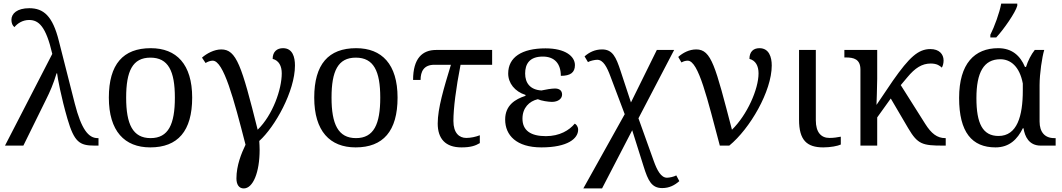

<svg xmlns="http://www.w3.org/2000/svg" viewBox="-20 -816 5951 1076"><path d="M8 0H111L238 -258C260 -302 279 -345 297 -405H300C302 -383 323 -270 358 -150C396 -20 426 0 509 0H532V-42H527C476 -42 436 -91 399 -236L310 -586C275 -727 224 -770 144 -770C76 -770 44 -740 44 -705C44 -687 50 -672 61 -664C77 -684 106 -704 143 -704C196 -704 237 -670 273 -514Z M822 10C976 10 1057 -81 1057 -269C1057 -456 969 -546 825 -546C670 -546 590 -456 590 -269C590 -81 678 10 822 10ZM824 -42C724 -42 687 -120 687 -269C687 -418 723 -493 823 -493C923 -493 960 -418 960 -269C960 -120 924 -42 824 -42Z M1346 240C1398 240 1435 150 1435 24C1435 8 1434 -9 1433 -26C1521 -105 1633 -305 1633 -449C1633 -496 1620 -546 1566 -546C1533 -546 1508 -527 1508 -486C1543 -477 1559 -446 1559 -405C1559 -316 1509 -172 1424 -89C1334 -449 1305 -539 1220 -539C1180 -539 1138 -516 1112 -493L1132 -463C1144 -470 1158 -476 1172 -476C1233 -476 1290 -262 1356 -5C1333 43 1305 111 1305 184C1305 218 1319 240 1346 240Z M1973 10C2127 10 2208 -81 2208 -269C2208 -456 2120 -546 1976 -546C1821 -546 1741 -456 1741 -269C1741 -81 1829 10 1973 10ZM1975 -42C1875 -42 1838 -120 1838 -269C1838 -418 1874 -493 1974 -493C2074 -493 2111 -418 2111 -269C2111 -120 2075 -42 1975 -42Z M2566 10C2617 10 2644 1 2669 -14V-58C2646 -49 2618 -43 2593 -43C2554 -43 2521 -70 2521 -138C2521 -208 2535 -320 2561 -453H2738V-536H2424C2347 -536 2295 -489 2295 -368H2337C2337 -415 2355 -453 2414 -453H2507C2467 -321 2433 -209 2433 -124C2433 -39 2476 10 2566 10Z M3014 10C3162 10 3220 -40 3220 -89C3220 -106 3210 -119 3201 -123C3170 -86 3117 -53 3039 -53C2954 -53 2908 -85 2908 -151C2908 -212 2946 -249 2994 -260C3013 -251 3054 -245 3073 -245C3108 -245 3130 -263 3130 -286C3130 -309 3114 -320 3090 -320C3071 -320 3037 -314 3014 -309C2951 -313 2923 -351 2923 -404C2923 -456 2946 -499 3022 -499C3089 -499 3123 -458 3123 -391C3176 -391 3202 -409 3202 -451C3202 -500 3149 -545 3037 -545C2904 -545 2828 -495 2828 -404C2828 -350 2865 -303 2925 -284V-279C2867 -260 2811 -226 2811 -146C2811 -58 2874 10 3014 10Z M3249 240H3354L3523 -86L3587 117C3612 197 3632 238 3691 238C3731 238 3761 222 3787 199L3770 167C3758 174 3732 180 3718 180C3684 180 3662 137 3644 87L3558 -153L3758 -536H3661L3516 -242L3458 -418C3432 -497 3413 -539 3354 -539C3314 -539 3282 -523 3256 -500L3275 -468C3287 -475 3313 -481 3327 -481C3361 -481 3382 -439 3401 -388L3481 -176Z M4014 0H4067C4183 -95 4305 -305 4305 -449C4305 -496 4290 -546 4236 -546C4203 -546 4180 -527 4180 -486C4215 -477 4231 -446 4231 -405C4231 -316 4167 -172 4082 -89C3989 -445 3967 -539 3882 -539C3842 -539 3807 -520 3781 -497L3799 -466C3811 -473 3823 -476 3834 -476C3895 -476 3945 -258 4014 0Z M4594 10C4635 10 4675 2 4692 -6V-50C4671 -46 4652 -43 4628 -43C4582 -43 4552 -74 4552 -142V-536H4458V-145C4458 -30 4502 10 4594 10Z M4802 0H4896V-158L4972 -264L5070 -97C5123 -7 5150 0 5266 0H5280V-42H5277C5232 -42 5199 -68 5165 -122L5028 -339L5065 -383C5108 -435 5147 -460 5196 -460C5231 -460 5248 -447 5258 -437C5264 -446 5268 -462 5268 -477C5268 -513 5243 -541 5194 -541C5126 -541 5076 -495 4984 -364L4892 -228C4892 -228 4896 -338 4896 -374V-536H4712V-494H4720C4764 -494 4802 -485 4802 -426Z M5530 -606H5563C5605 -651 5671 -746 5681 -784V-796H5591C5582 -745 5552 -664 5530 -621ZM5559 10C5637 10 5682 -36 5712 -97H5716C5723 -52 5746 0 5812 0H5896V-42H5888C5835 -42 5806 -76 5806 -135V-339C5806 -403 5820 -497 5832 -536H5779C5759 -511 5741 -476 5730 -441H5724C5698 -503 5652 -546 5574 -546C5442 -546 5355 -460 5355 -267C5355 -75 5427 10 5559 10ZM5576 -54C5487 -54 5452 -124 5452 -266C5452 -410 5493 -484 5586 -484C5643 -484 5694 -444 5712 -348V-309C5712 -165 5680 -54 5576 -54Z"/></svg>

Font: Noto Serif Thai
Style: Regular
Weight: 400
Designer: Monotype Design Team
Foundry: Monotype Imaging Inc.
Version: Version 1.901